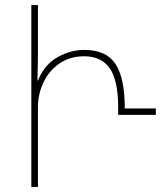

<svg xmlns="http://www.w3.org/2000/svg" viewBox="-20 -734 652 754"><path d="M103 -714H129V-524Q129 -490 127 -418H129Q155 -481 206 -509.5Q257 -538 311 -538Q397 -538 433.5 -483Q470 -428 470 -308H592V-283H444V-313Q444 -417 411.5 -465Q379 -513 310 -513Q255 -513 214 -485Q173 -457 151 -411Q129 -365 129 -313V0H103Z"/></svg>

Font: Noto Sans Georgian Thin
Style: Regular
Weight: 250
Designer: Monotype Design team
Foundry: Monotype Imaging Inc.
Version: Version 1.000